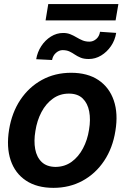

<svg xmlns="http://www.w3.org/2000/svg" viewBox="-20 -909 610 940"><path d="M241.7 10.7Q160.6 10.7 107.2 -24.9Q53.7 -60.5 32.2 -124.5Q10.7 -188.5 24.4 -273.9Q38.1 -357.9 79.8 -420.4Q121.6 -482.9 185.3 -517.8Q249 -552.7 328.1 -552.7Q408.7 -552.7 461.9 -517.1Q515.1 -481.4 537.1 -417.2Q559.1 -353 544.9 -267.6Q531.7 -184.1 489.7 -121.3Q447.8 -58.6 384 -23.9Q320.3 10.7 241.7 10.7ZM252 -91.8Q296.9 -92.3 330.6 -116.7Q364.3 -141.1 386.2 -182.4Q408.2 -223.6 416 -274.4Q424.3 -323.7 416.7 -363.5Q409.2 -403.3 384.8 -427Q360.4 -450.7 317.4 -450.7Q272.9 -450.7 238.8 -426Q204.6 -401.4 182.9 -360.1Q161.1 -318.8 153.3 -267.6Q145 -218.8 152.3 -179Q159.7 -139.2 184.3 -115.7Q209 -92.3 252 -91.8ZM469.7 -753.4 548.8 -748Q543 -711.9 523.2 -683.1Q503.4 -654.3 475.1 -637.2Q446.8 -620.1 414.6 -620.1Q390.6 -620.1 374.8 -626.7Q358.9 -633.3 346.4 -641.8Q334 -650.4 320.1 -657Q306.2 -663.6 285.6 -663.6Q268.6 -663.1 253.7 -649.9Q238.8 -636.7 234.9 -615.2L157.2 -619.1Q163.1 -654.3 182.1 -683.3Q201.2 -712.4 229.2 -730Q257.3 -747.6 289.1 -747.6Q309.1 -747.6 324.7 -741.2Q340.3 -734.9 354.5 -726.3Q368.7 -717.8 383.8 -711.4Q398.9 -705.1 418 -705.1Q436 -705.1 451.2 -718Q466.3 -731 469.7 -753.4ZM559.6 -889.2 545.9 -809.1H203.1L216.3 -889.2Z"/></svg>

Font: Inter Tight SemiBold
Style: Italic
Weight: 600
Italic angle: -9.39999°
Designer: Rasmus Andersson
Foundry: rsms
Version: Version 3.004